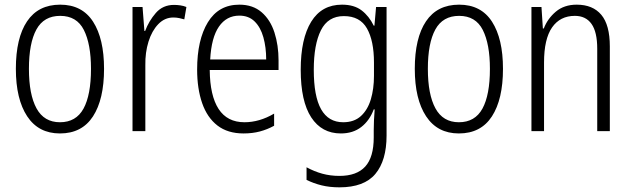

<svg xmlns="http://www.w3.org/2000/svg" viewBox="-20 -562 2705 823"><path d="M426 -267Q426 -136 378.5 -63Q331 10 237 10Q145 10 96.5 -63.5Q48 -137 48 -267Q48 -399 96 -470.5Q144 -542 238 -542Q332 -542 379 -469Q426 -396 426 -267ZM104 -267Q104 -157 136.5 -97.5Q169 -38 237 -38Q306 -38 338 -96.5Q370 -155 370 -267Q370 -373 339.5 -433.5Q309 -494 238 -494Q168 -494 136 -435.5Q104 -377 104 -267Z M726 -541Q739 -541 753 -539Q767 -537 779 -532L770 -479Q760 -482 748 -484.5Q736 -487 723 -487Q686 -487 658.5 -458.5Q631 -430 616.5 -383.5Q602 -337 603 -282V0H548V-532H591L599 -429H602Q618 -472 648 -506.5Q678 -541 726 -541Z M1006 -542Q1064 -542 1101.5 -509.5Q1139 -477 1156.5 -422.5Q1174 -368 1174 -303V-262H879Q880 -152 917 -95Q954 -38 1028 -38Q1092 -38 1155 -75V-23Q1126 -7 1094 1.5Q1062 10 1024 10Q956 10 912 -24Q868 -58 846.5 -120Q825 -182 825 -264Q825 -391 871 -466.5Q917 -542 1006 -542ZM1006 -495Q951 -495 918.5 -448Q886 -401 881 -307H1121Q1121 -359 1109 -402Q1097 -445 1071.5 -470Q1046 -495 1006 -495Z M1446 -542Q1498 -542 1530 -517.5Q1562 -493 1582 -452H1585L1592 -532H1637V19Q1637 126 1589 183.5Q1541 241 1435 241Q1393 241 1358.5 232.5Q1324 224 1294 209V155Q1327 173 1361.5 182.5Q1396 192 1435 192Q1509 192 1545.5 152Q1582 112 1582 27V-4Q1582 -24 1583 -46Q1584 -68 1586 -93H1582Q1564 -45 1528.5 -17.5Q1493 10 1441 10Q1359 10 1314 -59Q1269 -128 1269 -263Q1269 -396 1314 -469Q1359 -542 1446 -542ZM1454 -493Q1386 -493 1355.5 -432Q1325 -371 1325 -263Q1325 -149 1356.5 -93.5Q1388 -38 1451 -38Q1498 -38 1527 -64.5Q1556 -91 1569.5 -136Q1583 -181 1583 -237V-294Q1583 -387 1553 -440Q1523 -493 1454 -493Z M2136 -267Q2136 -136 2088.5 -63Q2041 10 1947 10Q1855 10 1806.5 -63.5Q1758 -137 1758 -267Q1758 -399 1806 -470.5Q1854 -542 1948 -542Q2042 -542 2089 -469Q2136 -396 2136 -267ZM1814 -267Q1814 -157 1846.5 -97.5Q1879 -38 1947 -38Q2016 -38 2048 -96.5Q2080 -155 2080 -267Q2080 -373 2049.5 -433.5Q2019 -494 1948 -494Q1878 -494 1846 -435.5Q1814 -377 1814 -267Z M2452 -542Q2521 -542 2557.5 -498.5Q2594 -455 2594 -363V0H2540V-353Q2540 -425 2515.5 -459.5Q2491 -494 2444 -494Q2381 -494 2346.5 -444.5Q2312 -395 2312 -294V0H2258V-532H2301L2307 -440H2311Q2327 -482 2362.5 -512Q2398 -542 2452 -542Z"/></svg>

Font: Noto Sans Lao Looped Condensed Light
Style: Regular
Weight: 300
Width: 3
Designer: Mark Frömberg, Ben Mitchell
Foundry: The Fontpad Ltd
Version: Version 1.002; ttfautohint (v1.8.4.7-5d5b)